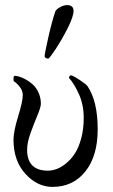

<svg xmlns="http://www.w3.org/2000/svg" viewBox="-20 -731 446 757"><path d="M155.8 -508.8Q155.8 -518.1 170.4 -583.3Q185.1 -648.4 198.2 -686Q201.2 -693.8 216.3 -702.4Q231.4 -710.9 244.1 -710.9Q270 -710.9 270 -688Q270 -665.5 246.6 -619.4Q223.1 -573.2 199.5 -537.6Q175.8 -502 170.9 -500H168Q164.6 -500 160.2 -502.7Q155.8 -505.4 155.8 -508.8ZM33.2 -180.2Q33.2 -212.4 51.5 -272Q69.8 -331.5 69.8 -356Q69.8 -373 58.3 -387.9Q46.9 -402.8 35.2 -410.2Q32.7 -412.1 33.2 -422.1Q33.7 -432.1 37.1 -432.1Q43.9 -432.1 55.4 -429Q66.9 -425.8 82 -417.5Q97.2 -409.2 110.1 -397.2Q123 -385.3 132.1 -365.5Q141.1 -345.7 141.1 -321.8Q141.1 -308.6 127.7 -276.6Q114.3 -244.6 100.6 -206.8Q86.9 -168.9 86.9 -141.1Q86.9 -58.1 168.9 -58.1Q185.5 -58.1 203.6 -64.7Q221.7 -71.3 241 -87.2Q260.3 -103 275.4 -126.2Q290.5 -149.4 300.3 -185.8Q310.1 -222.2 310.1 -266.1Q310.1 -317.4 291.5 -359.1Q272.9 -400.9 252 -423.8Q252 -430.7 258.8 -434.1Q266.1 -434.1 293 -416.5Q319.8 -398.9 325.2 -391.1Q365.2 -331.5 365.2 -221.2Q365.2 -116.2 316.7 -55.2Q268.1 5.9 187 5.9Q127 5.9 80.1 -45.7Q33.2 -97.2 33.2 -180.2Z"/></svg>

Font: Crimson
Style: Roman
Weight: 400
Version: Version 0.8